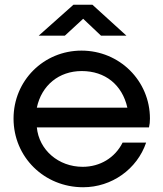

<svg xmlns="http://www.w3.org/2000/svg" viewBox="-20 -775 685 808"><path d="M143 -625H253L330 -696L405 -625H512L369 -755H289ZM496 -175C464 -111 401 -73 328 -73C226 -73 144 -144 135 -239H607C610 -252 611 -262 611 -276C611 -435 483 -562 323 -562C164 -562 37 -436 37 -276C37 -114 166 13 330 13C450 13 557 -63 595 -175ZM135 -322C155 -416 228 -476 324 -476C422 -476 494 -419 516 -322Z"/></svg>

Font: Involve Medium
Style: Regular
Weight: 500
Designer: Stefan Peev
Foundry: Context Ltd.
Version: Version 1.001